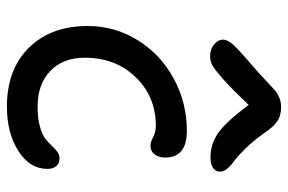

<svg xmlns="http://www.w3.org/2000/svg" viewBox="-156 -696 817 544"><g transform="rotate(90 252.0 -424.5)"><path d="M139.2 -611.8Q120.1 -611.8 106.4 -623Q92.8 -634.3 92.8 -648.9Q92.8 -661.1 106.9 -677Q121.1 -692.9 174.8 -738.8Q190.9 -752.9 210.9 -772Q231 -791 238 -796.9Q245.1 -802.7 257.1 -807.9Q269 -813 284.2 -813Q307.1 -813 323.5 -802.5Q339.8 -792 358.9 -763.2Q379.4 -734.4 401.4 -711.9Q423.3 -689.5 436.5 -680.2Q449.7 -670.9 458.3 -660.6Q466.8 -650.4 466.8 -639.2Q466.8 -627 455.8 -619.9Q444.8 -612.8 426.8 -612.8Q389.6 -612.8 357.9 -634.3Q326.2 -655.8 277.8 -721.2Q230.5 -671.4 202.4 -646.7Q174.3 -622.1 163.1 -616.9Q151.9 -611.8 139.2 -611.8ZM282.2 -36.1Q177.2 -36.1 115.7 -98.4Q54.2 -160.6 54.2 -265.1Q54.2 -342.3 94.7 -407.2Q135.3 -472.2 203.6 -509Q272 -545.9 351.1 -545.9Q426.8 -545.9 426.8 -484.9Q426.8 -466.3 418 -454.6Q409.2 -442.9 393.1 -442.9Q382.8 -442.9 369.1 -450.4Q355.5 -458 336.9 -458Q254.4 -458 199.2 -400.9Q144 -343.8 144 -256.8Q144 -195.3 181.4 -159.2Q218.8 -123 282.2 -123Q314.9 -123 338.4 -129.4Q361.8 -135.7 373.5 -145Q385.3 -154.3 393.6 -163.3Q401.9 -172.4 410.2 -178.7Q418.5 -185.1 429.2 -185.1Q443.4 -185.1 451.2 -176Q459 -167 459 -150.9Q459 -101.1 408.4 -68.6Q357.9 -36.1 282.2 -36.1Z"/></g></svg>

Font: Shantell Sans Bouncy
Style: Regular
Weight: 400
Designer: Stephen Nixon, Anya Danilova, Shantell Martin
Foundry: Arrow Type
Version: Version 1.006;[9816181b4]